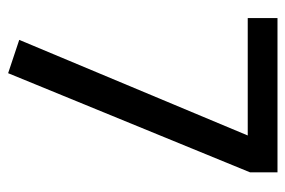

<svg xmlns="http://www.w3.org/2000/svg" viewBox="-138 -572 719 484"><g transform="rotate(90 222.0 -329.5)"><path d="M414 -600 164 10 80 -18 321 -594H25V-669H414Z"/></g></svg>

Font: FiraGO
Style: Regular
Weight: 400
Designer: bBox Type
Foundry: bBox Type GmbH
Version: Version 1.001;April 20, 2020;FontCreator 12.0.0.2555 64-bit